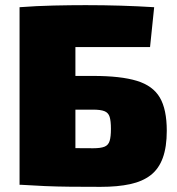

<svg xmlns="http://www.w3.org/2000/svg" viewBox="-20 -718 688 746"><path d="M579 -690 563 -535H273V0H56V-690Q122 -695 188 -696.5Q254 -698 313 -698Q384 -698 449.5 -696Q515 -694 579 -690ZM342 -423Q449 -423 511.5 -404Q574 -385 601 -339Q628 -293 628 -210Q628 -147 612.5 -104.5Q597 -62 565.5 -37.5Q534 -13 485.5 -2.5Q437 8 371 8Q306 8 253.5 7.5Q201 7 155 5Q109 3 62 0L77 -145Q102 -144 173.5 -143Q245 -142 342 -142Q371 -142 386 -148Q401 -154 406 -170.5Q411 -187 411 -217Q411 -248 406 -264Q401 -280 386 -286Q371 -292 342 -292H76V-423Z"/></svg>

Font: Exo 2 Black
Style: Regular
Weight: 900
Designer: Natanael Gama
Foundry: Natanael Gama
Version: Version 2.010